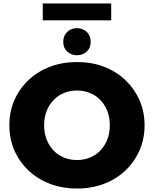

<svg xmlns="http://www.w3.org/2000/svg" viewBox="-20 -1071 886 1105"><path d="M423 14Q339 14 268 -13Q197 -40 144.5 -89.5Q92 -139 63 -205Q34 -271 34 -350Q34 -429 63 -495Q92 -561 144.5 -610.5Q197 -660 268 -687Q339 -714 423 -714Q508 -714 578.5 -687Q649 -660 701 -610.5Q753 -561 782.5 -495Q812 -429 812 -350Q812 -271 782.5 -204.5Q753 -138 701 -89Q649 -40 578.5 -13Q508 14 423 14ZM423 -150Q463 -150 497.5 -164Q532 -178 557.5 -204.5Q583 -231 597.5 -268Q612 -305 612 -350Q612 -396 597.5 -432.5Q583 -469 557.5 -495.5Q532 -522 497.5 -536Q463 -550 423 -550Q383 -550 348.5 -536Q314 -522 288.5 -495.5Q263 -469 248.5 -432.5Q234 -396 234 -350Q234 -305 248.5 -268Q263 -231 288.5 -204.5Q314 -178 348.5 -164Q383 -150 423 -150ZM423 -753Q390 -753 367 -774Q344 -795 344 -830Q344 -866 367 -887.5Q390 -909 423 -909Q456 -909 479 -887.5Q502 -866 502 -830Q502 -795 479 -774Q456 -753 423 -753ZM226 -954V-1051H620V-954Z"/></svg>

Font: Montserrat Thin ExtraBold
Style: Regular
Weight: 800
Version: Version 9.000